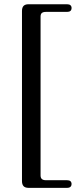

<svg xmlns="http://www.w3.org/2000/svg" viewBox="-20 -758 364 904"><path d="M171 -680V68Q171 79.5 177.2 85Q183.5 90.5 196 90.5H295.5Q317 90.5 317 109Q317 116.5 311.8 121.5Q306.5 126.5 295.5 126.5H114.5Q98.5 126.5 91 118.5Q83.5 110.5 83.5 94.5V-706Q83.5 -722.5 91 -730.2Q98.5 -738 114.5 -738H295.5Q306.5 -738 311.8 -733.2Q317 -728.5 317 -720.5Q317 -702 295.5 -702H196Q183.5 -702 177.2 -697Q171 -692 171 -680Z"/></svg>

Font: Fraunces 28pt
Style: Regular
Weight: 400
Version: Version 1.000;[b76b70a41]